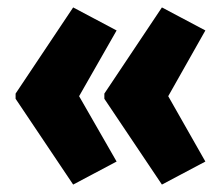

<svg xmlns="http://www.w3.org/2000/svg" viewBox="-20 -539 600 517"><path d="M22 -287 177 -519 294 -457 193 -280 294 -104 177 -42 22 -273ZM261 -287 416 -519 533 -457 433 -280 533 -104 416 -42 261 -273Z"/></svg>

Font: Noto Sans Khmer ExtraCondensed Black
Style: Regular
Weight: 900
Width: 2
Designer: Danh Hong and the Monotype Design Team
Foundry: Monotype Imaging Inc.
Version: Version 2.004